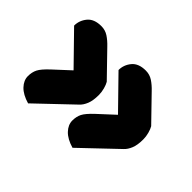

<svg xmlns="http://www.w3.org/2000/svg" viewBox="-93 -610 761 761"><g transform="rotate(45 287.0 -230.0)"><path d="M29 -366Q29 -395 48 -418Q67 -441 107 -441Q129 -441 146.5 -429.5Q164 -418 181 -400L278 -300Q284 -290 288.5 -273.5Q293 -257 293 -241Q293 -209 285 -189.5Q277 -170 265 -159L118 -19Q80 -30 60.5 -50.5Q41 -71 41 -95Q41 -117 49.5 -134Q58 -151 87 -178L153 -239ZM278 -366Q278 -395 297 -418Q316 -441 356 -441Q378 -441 395.5 -429.5Q413 -418 430 -400L527 -300Q533 -290 537.5 -273.5Q542 -257 542 -241Q542 -209 534 -189.5Q526 -170 514 -159L367 -19Q329 -30 309.5 -50.5Q290 -71 290 -95Q290 -117 298.5 -134Q307 -151 336 -178L402 -239Z"/></g></svg>

Font: Baloo Thambi
Style: Regular
Weight: 400
Designer: Aadarsh Rajan and Ek Type
Foundry: Ek Type
Version: Version 1.100;PS 1.000;hotconv 1.0.88;makeotf.lib2.5.647800;